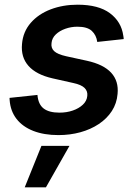

<svg xmlns="http://www.w3.org/2000/svg" viewBox="-20 -570 584 826"><path d="M231.4 11.2Q169.4 11.2 123.3 -6.8Q77.1 -24.9 51 -58.6Q24.9 -92.3 21.5 -139.2Q21.5 -141.6 21.2 -144Q21 -146.5 21 -148.9L141.1 -161.6Q144.5 -121.1 167.7 -103.3Q190.9 -85.4 235.8 -85.4Q267.1 -85.4 293.2 -94.5Q319.3 -103.5 336.4 -119.6Q353.5 -135.7 355.5 -157.2Q357.9 -177.7 343.8 -191.7Q329.6 -205.6 295.4 -212.9L206.1 -232.9Q135.7 -249 102.5 -286.6Q69.3 -324.2 74.7 -380.9Q79.1 -433.6 112.3 -471.7Q145.5 -509.8 198.2 -529.8Q251 -549.8 313.5 -549.8Q403.8 -549.8 452.9 -513.2Q502 -476.6 510.3 -417Q510.7 -413.6 511.5 -409.7Q512.2 -405.8 512.2 -401.9L398.4 -389.6Q394.5 -418.9 375 -437Q355.5 -455.1 313 -455.1Q286.1 -455.1 261.2 -446.3Q236.3 -437.5 220 -421.9Q203.6 -406.2 201.7 -384.8Q198.7 -363.3 213.1 -349.9Q227.5 -336.4 264.6 -328.1L354 -308.6Q425.3 -293 458.3 -257.1Q491.2 -221.2 485.8 -166Q482.4 -125 461.2 -92.3Q439.9 -59.6 405 -36.4Q370.1 -13.2 325.7 -1Q281.2 11.2 231.4 11.2ZM86.4 235.8 158.2 57.6H278.8L177.7 235.8Z"/></svg>

Font: Inter 16pt SemiBold
Style: Italic
Weight: 600
Italic angle: -9.3988°
Version: Version 4.001;git-66647c0bb